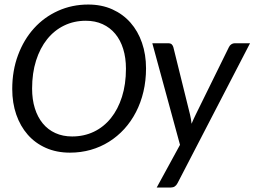

<svg xmlns="http://www.w3.org/2000/svg" viewBox="-20 -669 1127 850"><path d="M34.2 0ZM626.5 -366.7Q626.5 -312 615 -263.2Q603.5 -214.4 582 -172.9Q560.5 -131.3 530.3 -98.1Q500 -64.9 462.6 -41.5Q425.3 -18.1 381.6 -5.6Q337.9 6.8 289.6 6.8Q230.5 6.8 183.1 -14.2Q135.7 -35.2 102.8 -72.8Q69.8 -110.4 52 -161.9Q34.2 -213.4 34.2 -274.9Q34.2 -356.4 59.8 -425Q85.4 -493.7 130.4 -543.5Q175.3 -593.3 237.1 -621.1Q298.8 -648.9 370.6 -648.9Q429.7 -648.9 477.1 -627.7Q524.4 -606.4 557.6 -568.8Q590.8 -531.2 608.6 -479.5Q626.5 -427.7 626.5 -366.7ZM537.6 -364.7Q537.6 -413.1 525.4 -452.4Q513.2 -491.7 490.2 -519.3Q467.3 -546.9 434.3 -562Q401.4 -577.1 359.9 -577.1Q307.6 -577.1 263.9 -555.9Q220.2 -534.7 188.7 -495.4Q157.2 -456.1 139.6 -400.6Q122.1 -345.2 122.1 -276.9Q122.1 -228.5 134.3 -189.5Q146.5 -150.4 169.4 -122.6Q192.4 -94.7 225.3 -79.8Q258.3 -64.9 299.3 -64.9Q352.1 -64.9 395.8 -85.9Q439.5 -106.9 470.9 -146Q502.4 -185.1 520 -240.5Q537.6 -295.9 537.6 -364.7ZM766.1 141.6Q756.3 161.1 736.8 161.1H673.8L776.9 -27.8L654.3 -477.5H725.1Q735.4 -477.5 740.5 -472.4Q745.6 -467.3 747.6 -459.5L821.3 -161.6Q823.7 -151.9 825.4 -141.6Q827.1 -131.3 828.1 -121.1Q832.5 -131.8 837.2 -142.1Q841.8 -152.3 846.7 -162.1L993.7 -460.9Q997.6 -468.8 1004.4 -473.1Q1011.2 -477.5 1018.6 -477.5H1086.9Z"/></svg>

Font: Carlito
Style: Italic
Weight: 400
Italic angle: -7°
Designer: Lukasz Dziedzic
Foundry: tyPoland Lukasz Dziedzic
Version: Version 1.104